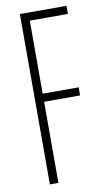

<svg xmlns="http://www.w3.org/2000/svg" viewBox="-90 -844 493 888"><g transform="rotate(-10 156.0 -400.0)"><path d="M70 0V-800H289V-762H110V-419H279V-381H110V0Z"/></g></svg>

Font: Big Shoulders Text Thin Thin
Style: Regular
Weight: 250
Version: Version 2.002